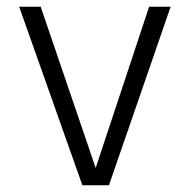

<svg xmlns="http://www.w3.org/2000/svg" viewBox="-20 -551 565 571"><path d="M487.5 -531 304 0H225L37 -531H101L264.5 -51.5L423.5 -531Z"/></svg>

Font: Epilogue Light
Style: Regular
Weight: 300
Designer: Tyler Finck
Foundry: Etcetera Type Co
Version: Version 2.111; ttfautohint (v1.8.3)